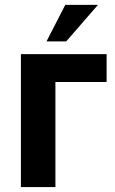

<svg xmlns="http://www.w3.org/2000/svg" viewBox="-20 -760 468 780"><path d="M413.1 -540V-426.8H205.1V0H64.9V-540ZM245.1 -740.2H377.9L249 -591.8H168.9Z"/></svg>

Font: Miedinger*
Style: Bold
Weight: 700
Version: Version 001.000